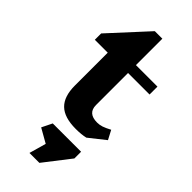

<svg xmlns="http://www.w3.org/2000/svg" viewBox="-322 -781 1136 1136"><g transform="rotate(45 246.5 -213.0)"><path d="M380 2Q346 10 299 10Q203 10 158.5 -33.5Q114 -77 114 -168V-443H6V-496L221 -730H284V-509H464V-443H284V-175Q284 -106 362 -106Q382 -106 401.5 -112.5Q421 -119 451 -135L481 -78ZM417 139 289 304H206L236 198L148 148L180 83H417Z"/></g></svg>

Font: Inknut Antiqua
Style: Bold
Weight: 700
Designer: Claus Eggers Sørensen
Foundry: Claus Eggers Sørensen
Version: Version 1.003; ttfautohint (v1.8.2) -l 8 -r 50 -G 200 -x 14 